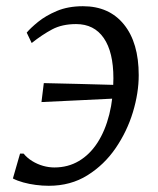

<svg xmlns="http://www.w3.org/2000/svg" viewBox="-20 -588 508 618"><path d="M247 -568Q331.5 -568 379 -509.2Q426.5 -450.5 426.5 -346Q426.5 -289 407.8 -227Q389 -165 352.2 -111.2Q315.5 -57.5 261.5 -23.8Q207.5 10 137 10Q116.5 10 95.2 7.2Q74 4.5 55 -0.8Q36 -6 21.5 -13.5L44.5 -93.5H56Q67.5 -79.5 83.8 -69.5Q100 -59.5 118.5 -54.2Q137 -49 155 -49Q199 -49 234 -69.8Q269 -90.5 293.8 -128.8Q318.5 -167 331.8 -219.8Q345 -272.5 345 -336Q345 -420.5 314 -465.5Q283 -510.5 225 -510.5Q180 -510.5 148 -493.5Q116 -476.5 82 -449.5L66 -483Q78 -497.5 102.5 -517.5Q127 -537.5 163.2 -552.8Q199.5 -568 247 -568ZM113.5 -259.5 121 -320.5Q180 -319 236 -317.8Q292 -316.5 357.5 -314.5L353 -271Q293.5 -268 233.8 -265.2Q174 -262.5 113.5 -259.5Z"/></svg>

Font: Merriweather Light
Style: Italic
Weight: 300
Italic angle: -7.8°
Designer: Eben Sorkin
Foundry: Eben Sorkin
Version: Version 2.101